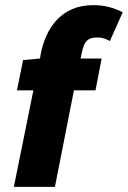

<svg xmlns="http://www.w3.org/2000/svg" viewBox="-20 -728 498 748"><path d="M46 -376 70 -494 136 -500 138 -514Q145 -553 160.5 -588Q176 -623 201 -650Q226 -677 261.5 -692.5Q297 -708 344 -708Q405 -708 458 -680L408 -568Q400 -573 387 -577.5Q374 -582 362 -582Q349 -582 339 -580Q329 -578 321 -571.5Q313 -565 307.5 -552.5Q302 -540 298 -520L294 -500H376L352 -376H268L194 0H34L110 -376Z"/></svg>

Font: mr_Source Sans Pro
Style: Italic
Weight: 900
Italic angle: -11°
Designer: Paul D. Hunt
Foundry: Adobe Systems Incorporated
Version: Version 1.076;July 10, 2024;FontCreator 11.5.0.2430 64-bit